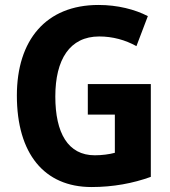

<svg xmlns="http://www.w3.org/2000/svg" viewBox="-20 -744 687 774"><path d="M334 -405V-282H443V-128C421 -122 391 -118 362 -118C254 -118 203 -208 203 -355C203 -504 261 -597 380 -597C434 -597 485 -583 530 -558L576 -679C524 -706 454 -724 377 -724C165 -724 48 -582 48 -359C48 -125 158 10 349 10C436 10 516 -5 588 -31V-405Z"/></svg>

Font: Noto Sans Oriya Cond Bold
Style: Bold
Weight: 700
Width: 3
Designer: Amélie Bonet and Sol Matas
Foundry: Google LLC
Version: Version 2.006